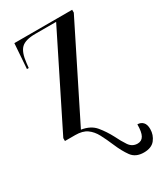

<svg xmlns="http://www.w3.org/2000/svg" viewBox="-194 -615 802 935"><g transform="rotate(-30 207.0 -147.5)"><path d="M330 241Q284 241 261.5 210Q239 179 220 134Q203 94 187 64Q171 34 147 17Q123 0 82 0H24V-16L277 -524H160Q104 -524 81 -502Q58 -480 52 -423L49 -396H39L49 -536H374V-520L119 -9Q170 -1 196.5 31Q223 63 244 103Q260 136 277.5 162Q295 188 325 188Q348 188 359 168.5Q370 149 370 106Q389 106 401 118.5Q413 131 413 157Q413 190 393 215.5Q373 241 330 241Z"/></g></svg>

Font: Noto Serif Display ExtraCondensed Medium
Style: Regular
Weight: 500
Width: 2
Designer: Monotype Design Team
Foundry: Monotype Imaging Inc.
Version: Version 2.009